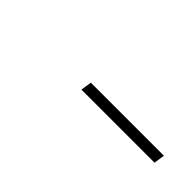

<svg xmlns="http://www.w3.org/2000/svg" viewBox="36 -837 431 431"><g transform="rotate(45 252.0 -621.0)"><path d="M218 -608 222 -634H454L450 -608Z"/></g></svg>

Font: Source Sans Variable
Style: Italic
Weight: 200
Italic angle: -11°
Designer: Paul D. Hunt
Foundry: Adobe Systems Incorporated
Version: Version 3.006;hotconv 1.0.111;makeotfexe 2.5.65597